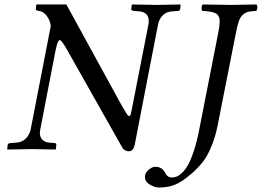

<svg xmlns="http://www.w3.org/2000/svg" viewBox="-20 -667 1172 859"><path d="M1036.1 -522.9 953.1 -103Q944.8 -61.5 931.4 -26.4Q918 8.8 905.3 30.8Q892.6 52.7 873.3 74Q854 95.2 842.8 105Q831.5 114.7 812 129.9Q780.3 154.3 752.7 163.1Q725.1 171.9 690.9 171.9Q672.4 171.9 650.4 158.9Q628.4 146 628.4 124.5Q628.4 106.4 644.8 92.8Q661.1 79.1 673.8 79.1Q707 79.1 720.2 108.9Q729.5 127 749 127Q759.8 127 770.3 123Q780.8 119.1 794.7 106Q808.6 92.8 821 71Q833.5 49.3 846.7 10Q859.9 -29.3 870.1 -81.1L957 -522.9Q962.9 -552.7 962.9 -570.3Q962.9 -597.7 946 -606.9Q929.2 -616.2 884.8 -618.2Q880.9 -625 881.8 -634.3Q882.8 -643.6 887.2 -647Q979 -645 1016.1 -645Q1036.1 -645 1127.9 -647Q1132.3 -640.1 1131.3 -630.9Q1130.4 -621.6 1126 -618.2Q1102.5 -617.2 1090.1 -614Q1077.6 -610.8 1066.4 -600.8Q1055.2 -590.8 1048.8 -573.2Q1042.5 -555.2 1036.1 -522.9ZM687 -557.1 583 -21Q576.7 9.8 557.1 9.8Q533.7 9.8 522.9 -14.2L273.9 -455.1Q254.4 -487.8 247.1 -487.8Q237.8 -487.8 228 -439L160.2 -87.9Q158.2 -77.1 158.2 -72.8Q158.2 -54.7 168.9 -42.7Q179.7 -30.8 201.2 -28.8L226.1 -26.9Q232.4 -26.4 231.9 -19L230 0L228 2Q138.2 0 124 0Q104 0 14.2 2L12.2 0L14.2 -18.1Q15.1 -26.4 27.8 -26.9L53.2 -28.8Q80.6 -31.2 96.4 -48.1Q112.3 -64.9 117.2 -87.9L207 -549.8Q206.1 -571.3 190.7 -593.8Q175.3 -616.2 153.8 -618.2Q147.5 -619.1 143.6 -620.8Q139.6 -622.6 140.1 -626L142.1 -645L145 -647H276.9L520 -203.1Q546.4 -156.7 552.2 -150.9Q555.2 -147.9 558.1 -147.9Q562 -147.9 564.5 -154.3Q566.4 -160.6 569.8 -178.2L644 -557.1Q645.5 -564.5 645.5 -572.3Q645.5 -612.3 603 -616.2L579.1 -618.2Q574.7 -618.7 570.6 -620.8Q566.4 -623 566.9 -626L569.8 -645L571.8 -647Q661.6 -645 682.1 -645Q696.3 -645 786.1 -647L788.1 -645L786.1 -626Q785.6 -622.6 782.5 -620.4Q779.3 -618.2 776.9 -618.2L750 -616.2Q723.1 -614.3 707.5 -597.9Q691.9 -581.5 687 -557.1Z"/></svg>

Font: Linux Libertine G
Style: Italic
Weight: 400
Italic angle: -12°
Designer: Philipp H. Poll
Foundry: Philipp H. Poll
Version: Version 5.1.3